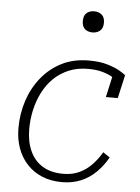

<svg xmlns="http://www.w3.org/2000/svg" viewBox="-55 -814 633 869"><g transform="rotate(5 261.5 -379.5)"><path d="M261 -26Q304 -26 336 -41.5Q368 -57 392 -82.5Q416 -108 434 -139L465 -118Q443 -79 413 -49.5Q383 -20 344.5 -4Q306 12 259 12Q209 12 169 -4.5Q129 -21 100.5 -51.5Q72 -82 57 -123.5Q42 -165 42 -215Q42 -280 61.5 -339.5Q81 -399 119 -446Q157 -493 210.5 -520Q264 -547 333 -547Q383 -547 418 -536.5Q453 -526 473.5 -514Q494 -502 502 -495L478 -389H424L449 -501Q461 -496 467 -490Q473 -484 475 -477.5Q477 -471 476.5 -465.5Q476 -460 475 -456Q465 -469 446 -481Q427 -493 399 -501Q371 -509 333 -509Q284 -509 245 -492.5Q206 -476 177 -447.5Q148 -419 129 -381.5Q110 -344 100.5 -301.5Q91 -259 91 -215Q91 -158 110.5 -115Q130 -72 168 -49Q206 -26 261 -26ZM338 -675Q358 -675 372 -686.5Q386 -698 386 -723Q386 -748 372 -759.5Q358 -771 338 -771Q317 -771 303.5 -759.5Q290 -748 290 -723Q290 -698 303.5 -686.5Q317 -675 338 -675Z"/></g></svg>

Font: Roboto Serif 20pt Thin
Style: Italic
Weight: 250
Italic angle: -10°
Version: Version 1.007